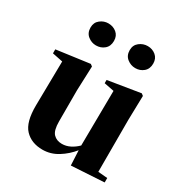

<svg xmlns="http://www.w3.org/2000/svg" viewBox="-189 -957 1068 1119"><g transform="rotate(30 345.5 -398.0)"><path d="M483.9 -665Q453.1 -665 428.5 -684.6Q403.8 -704.1 403.8 -740.2Q403.8 -774.4 428.5 -793.7Q453.1 -813 483.9 -813Q515.6 -813 538.8 -793.7Q562 -774.4 562 -740.2Q562 -704.1 538.8 -684.6Q515.6 -665 483.9 -665ZM219.2 -665Q189 -665 164.6 -684.6Q140.1 -704.1 140.1 -740.2Q140.1 -774.4 164.6 -793.7Q189 -813 219.2 -813Q251.5 -813 274.7 -793.7Q297.9 -774.4 297.9 -740.2Q297.9 -704.1 274.7 -684.6Q251.5 -665 219.2 -665ZM600.1 -34.2 663.1 -28.8V1L442.9 14.2L438 -85.9Q403.3 -42.5 355.5 -12.7Q307.6 17.1 252.9 17.1Q178.2 17.1 134.3 -29.1Q90.3 -75.2 91.8 -189L96.2 -485.8L25.9 -500V-526.9L248 -557.1L261.2 -546.9L254.9 -383.8V-173.8Q254.9 -113.8 276.4 -91.3Q297.9 -68.8 334 -68.8Q362.3 -68.8 388.7 -82Q415 -95.2 437 -117.2L440.9 -486.8L374 -500V-522L590.8 -557.1L604 -546.9L600.1 -383.8Z"/></g></svg>

Font: Source Han Serif JP Heavy
Style: Regular
Weight: 900
Designer: Ryoko NISHIZUKA  (kana & ideographs); Frank Grießhammer (Latin, Greek & Cyrillic); Wenlong ZHANG  (bopomofo); Sandoll Co
Foundry: Adobe Systems Incorporated
Version: Version 1.001;PS 1.001;hotconv 16.6.54;makeotf.lib2.5.65590